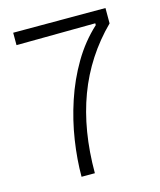

<svg xmlns="http://www.w3.org/2000/svg" viewBox="-102 -734 674 808"><g transform="rotate(-15 235.0 -330.0)"><path d="M153 0Q153 -75 165.5 -157.5Q178 -240 205 -321.5Q232 -403 274.5 -475Q317 -547 376 -601V-609L32 -606V-660H434V-593Q321 -481 266 -334Q211 -187 211 0Z"/></g></svg>

Font: Bricolage Grotesque 10pt ExtraLight
Style: Regular
Weight: 200
Designer: Mathieu Triay
Foundry: Atelier Triay
Version: Version 1.000; ttfautohint (v1.8.4.7-5d5b);gftools[0.9.32]